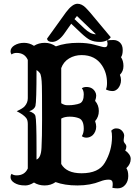

<svg xmlns="http://www.w3.org/2000/svg" viewBox="-20 -987 744 1032"><path d="M219.7 9.8Q187.5 9.8 162.6 -5.9Q137.7 9.8 116.5 9.8Q95.2 9.8 81.5 6.1Q67.9 2.4 57.6 -3.9Q36.6 -16.6 36.6 -35.6Q36.6 -45.4 42 -52.7Q52.7 -44.4 69.3 -44.4Q112.8 -44.4 129.4 -81.5V-320.3Q129.4 -342.8 120.1 -353.5Q105.5 -371.6 69.8 -389.2Q103 -404.3 112.8 -416Q129.4 -435.1 129.4 -459V-665Q112.8 -702.6 69.3 -702.6Q52.7 -702.6 42 -694.3Q36.6 -701.7 36.6 -711.2Q36.6 -720.7 42.2 -729Q47.9 -737.3 57.6 -743.2Q80.1 -756.8 109.1 -756.8Q138.2 -756.8 162.6 -740.7Q188 -756.8 220.7 -756.8Q253.4 -756.8 280.3 -737.8Q332 -756.8 399.9 -756.8Q450.2 -756.8 485.8 -747.1L529.3 -735.4Q537.1 -733.4 544.4 -733.4Q558.1 -733.4 558.1 -752.9Q558.1 -757.8 554.7 -769.5Q568.4 -772 589.4 -772Q610.4 -772 625 -758.1Q639.6 -744.1 639.6 -718Q639.6 -691.9 630.4 -679.7Q643.6 -660.2 643.6 -632.1Q643.6 -604 624.5 -585Q630.4 -570.3 630.4 -556.4Q630.4 -542.5 625.7 -531Q621.1 -519.5 614.3 -511.7Q600.6 -497.6 586.4 -497.6Q565.9 -497.6 549.3 -506.3Q555.2 -518.1 555.2 -541Q555.2 -594.7 528.3 -635.3Q491.7 -690.9 418.5 -690.9Q381.3 -690.9 351.3 -672.9Q321.3 -654.8 309.1 -621.1V-432.1Q326.2 -421.4 341.1 -421.4Q356 -421.4 363.5 -421.9Q371.1 -422.4 378.9 -423.8Q398.9 -426.8 409.7 -431.6Q430.2 -441.4 430.2 -479.5Q430.2 -501 419.9 -512.7Q429.7 -519.5 444.3 -519.5Q477.1 -519.5 491.7 -493.2Q497.1 -483.9 497.1 -472.7Q497.1 -461.4 491.2 -444.8Q511.2 -421.9 511.2 -390.4Q511.2 -358.9 491.2 -335.9Q497.1 -319.3 497.1 -305.9Q497.1 -292.5 491.7 -280.3Q486.3 -268.1 478.5 -260.7Q463.4 -247.1 444.3 -247.1Q430.7 -247.1 419.9 -254.9Q430.2 -272 430.2 -294.9Q430.2 -340.3 405.3 -351.1Q383.3 -359.9 355 -359.9Q326.7 -359.9 309.1 -349.6V-105.5Q337.4 -55.7 418.5 -55.7Q510.3 -55.7 543.5 -112.3Q582 -177.2 582 -251.5Q582 -272.9 578.1 -284.7Q590.3 -296.9 603.5 -296.9Q616.7 -296.9 623.5 -293.2Q630.4 -289.6 635.7 -284.2Q647.5 -271 647.5 -257.3L644.5 -233.4Q644.5 -224.1 649.4 -218.3Q659.2 -208 659.2 -199Q659.2 -189.9 653.3 -177.2Q664.6 -170.9 673.6 -158.4Q682.6 -146 682.6 -132.8Q682.6 -105 659.2 -83Q669.4 -68.4 669.4 -40.8Q669.4 -13.2 653.6 6.1Q637.7 25.4 612.3 25.4Q598.6 25.4 584 22.5Q585.9 11.7 585.9 1Q585.9 -21.5 565.4 -21.5Q542.5 -21.5 519.5 -12.2Q465.3 9.8 396.2 9.8Q327.1 9.8 278.8 -8.3Q253.4 9.8 219.7 9.8ZM176.3 -129.4Q200.7 -138.7 203.1 -193.4Q206.1 -248 206.1 -344.7Q206.1 -441.4 205.8 -473.4Q205.6 -505.4 205.1 -524.9Q203.6 -582.5 194.1 -594.5Q184.6 -606.4 176.3 -610.4Q176.3 -440.4 170.4 -417Q163.6 -397.5 137.2 -389.2Q166.5 -378.9 170.4 -364.3Q176.3 -340.8 176.3 -192.9ZM299.3 -134.3Q299.3 -132.8 299.8 -131.8ZM323.2 -803.2Q292.5 -761.7 260.3 -761.7Q235.4 -761.7 232.9 -779.3L335 -921.4Q369.1 -966.8 396.5 -966.8Q419.4 -966.8 440.9 -945.3Q450.2 -936 462.9 -921.4L575.2 -787.1Q568.8 -775.9 552.2 -768.8Q535.6 -761.7 518.3 -761.7Q501 -761.7 488 -764.4Q475.1 -767.1 463.4 -772.5Q445.8 -781.2 416 -809.1L362.8 -859.4ZM393.6 -900.9 380.4 -884.3 433.6 -834Q466.3 -802.7 495.6 -802.7Z"/></svg>

Font: Rye
Style: Regular
Weight: 400
Designer: Nicole Fally
Foundry: Nicole Fally
Version: Version 1.001